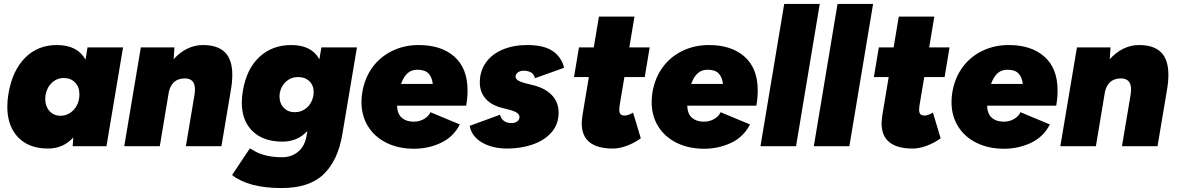

<svg xmlns="http://www.w3.org/2000/svg" viewBox="-20 -740 5963 972"><path d="M351 -44Q300 12 223 12Q126 12 71.5 -45Q17 -102 17 -200Q17 -233 23 -267Q43 -383 107 -447.5Q171 -512 268 -512Q372 -512 413 -438L423 -500H603L519 0H348ZM209 -240Q209 -202 230.5 -178Q252 -154 286 -154Q326 -154 354 -185Q382 -216 382 -263Q382 -300 360 -322.5Q338 -345 303 -345Q268 -345 242.5 -321Q217 -297 210 -257Q209 -251 209 -240Z M693 -500H863L859 -440Q890 -475 928 -493.5Q966 -512 1007 -512Q1082 -512 1119 -475Q1156 -438 1156 -361Q1156 -325 1149 -286L1144 -256L1101 0H921L964 -256Q967 -274 967 -287Q967 -343 916 -343Q851 -343 835 -276L789 0H609Z M1155 146 1245 11Q1250 14 1273 27Q1296 40 1330.5 48Q1365 56 1408 56Q1456 56 1489.5 28Q1523 0 1532 -52L1536 -77Q1487 -23 1410 -23Q1313 -23 1258.5 -76Q1204 -129 1204 -221Q1204 -250 1210 -283Q1229 -392 1293.5 -452Q1358 -512 1455 -512Q1557 -512 1597 -440L1607 -500H1787L1713 -60Q1691 72 1618.5 142Q1546 212 1406 212Q1238 212 1155 146ZM1395 -252Q1395 -217 1416.5 -194.5Q1438 -172 1472 -172Q1507 -172 1533 -194.5Q1559 -217 1566 -254L1567 -258Q1568 -263 1568 -273Q1568 -308 1546 -329Q1524 -350 1489 -350Q1454 -350 1428.5 -327.5Q1403 -305 1396 -268Q1395 -262 1395 -252Z M1810 -223Q1810 -249 1814 -272Q1826 -345 1865.5 -399Q1905 -453 1966 -482.5Q2027 -512 2100 -512Q2214 -512 2280.5 -453Q2347 -394 2347 -282Q2347 -243 2340 -205H1990Q1992 -162 2015 -143Q2038 -124 2074 -124Q2103 -124 2126.5 -137.5Q2150 -151 2159 -172L2308 -110Q2275 -46 2211.5 -16.5Q2148 13 2076 13Q1997 13 1936.5 -17Q1876 -47 1843 -100.5Q1810 -154 1810 -223ZM2171 -315Q2167 -350 2149 -368.5Q2131 -387 2093 -387Q2063 -387 2043 -369Q2023 -351 2010 -315Z M2358 -103 2511 -159Q2523 -117 2570 -117Q2587 -117 2598.5 -125.5Q2610 -134 2610 -148Q2610 -171 2560 -184L2521 -194Q2466 -208 2437.5 -241.5Q2409 -275 2409 -322Q2409 -380 2439.5 -423Q2470 -466 2524.5 -489Q2579 -512 2649 -512Q2733 -512 2777.5 -482Q2822 -452 2836 -397L2688 -344Q2680 -382 2630 -382Q2614 -382 2602 -373.5Q2590 -365 2590 -351Q2590 -331 2642 -318L2682 -308Q2741 -293 2774.5 -257.5Q2808 -222 2808 -170Q2808 -111 2772 -70Q2736 -29 2676.5 -8.5Q2617 12 2548 12Q2472 12 2419.5 -19Q2367 -50 2358 -103Z M2925 -116Q2925 -128 2929 -158L2961 -350H2886L2911 -500H2986L3012 -656H3192L3166 -500H3269L3244 -350H3141L3117 -207Q3115 -191 3115 -185Q3115 -169 3121.5 -162Q3128 -155 3143 -155Q3151 -155 3163.5 -159.5Q3176 -164 3185 -170L3224 -40Q3195 -18 3156 -3Q3117 12 3083 12Q2925 12 2925 -116Z M3279 -223Q3279 -249 3283 -272Q3295 -345 3334.5 -399Q3374 -453 3435 -482.5Q3496 -512 3569 -512Q3683 -512 3749.5 -453Q3816 -394 3816 -282Q3816 -243 3809 -205H3459Q3461 -162 3484 -143Q3507 -124 3543 -124Q3572 -124 3595.5 -137.5Q3619 -151 3628 -172L3777 -110Q3744 -46 3680.5 -16.5Q3617 13 3545 13Q3466 13 3405.5 -17Q3345 -47 3312 -100.5Q3279 -154 3279 -223ZM3640 -315Q3636 -350 3618 -368.5Q3600 -387 3562 -387Q3532 -387 3512 -369Q3492 -351 3479 -315Z M3950 -720H4130L4010 0H3830Z M4220 -720H4400L4280 0H4100Z M4443 -116Q4443 -128 4447 -158L4479 -350H4404L4429 -500H4504L4530 -656H4710L4684 -500H4787L4762 -350H4659L4635 -207Q4633 -191 4633 -185Q4633 -169 4639.5 -162Q4646 -155 4661 -155Q4669 -155 4681.5 -159.5Q4694 -164 4703 -170L4742 -40Q4713 -18 4674 -3Q4635 12 4601 12Q4443 12 4443 -116Z M4797 -223Q4797 -249 4801 -272Q4813 -345 4852.5 -399Q4892 -453 4953 -482.5Q5014 -512 5087 -512Q5201 -512 5267.5 -453Q5334 -394 5334 -282Q5334 -243 5327 -205H4977Q4979 -162 5002 -143Q5025 -124 5061 -124Q5090 -124 5113.5 -137.5Q5137 -151 5146 -172L5295 -110Q5262 -46 5198.5 -16.5Q5135 13 5063 13Q4984 13 4923.5 -17Q4863 -47 4830 -100.5Q4797 -154 4797 -223ZM5158 -315Q5154 -350 5136 -368.5Q5118 -387 5080 -387Q5050 -387 5030 -369Q5010 -351 4997 -315Z M5432 -500H5602L5598 -440Q5629 -475 5667 -493.5Q5705 -512 5746 -512Q5821 -512 5858 -475Q5895 -438 5895 -361Q5895 -325 5888 -286L5883 -256L5840 0H5660L5703 -256Q5706 -274 5706 -287Q5706 -343 5655 -343Q5590 -343 5574 -276L5528 0H5348Z"/></svg>

Font: Oak Sans Black
Style: Italic
Weight: 900
Italic angle: -9.5°
Foundry: Erik Kennedy, Walven
Version: Version 1.000